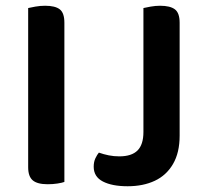

<svg xmlns="http://www.w3.org/2000/svg" viewBox="-20 -635 721 668"><path d="M204 -2Q196 1 180 3.5Q164 6 146 6Q110 6 94 -7.5Q78 -21 78 -53V-607Q86 -609 103 -612Q120 -615 137 -615Q172 -615 188 -602.5Q204 -590 204 -556ZM479 -607Q487 -609 504 -612Q521 -615 537 -615Q572 -615 588.5 -602.5Q605 -590 605 -556V-163Q605 -104 582 -64.5Q559 -25 518.5 -6Q478 13 424 13Q370 13 338 -3.5Q306 -20 306 -55Q306 -72 312 -84.5Q318 -97 324 -104Q341 -98 358.5 -94.5Q376 -91 395 -91Q438 -91 458.5 -111.5Q479 -132 479 -176Z"/></svg>

Font: Baloo Bhaijaan 2 SemiBold
Style: Regular
Weight: 600
Designer: Sanskriti Dholi, Noopur Datye and Ek Type
Foundry: Ek Type
Version: Version 1.700